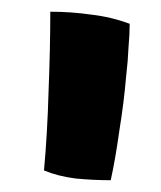

<svg xmlns="http://www.w3.org/2000/svg" viewBox="-20 -766 274 326"><path d="M168 -460Q175.8 -495.1 182.6 -543.9Q190.4 -591.8 194.3 -637.7Q197.3 -663.1 198.2 -685.5Q200.2 -708 200.2 -725.6Q168.9 -737.3 134.8 -741.2Q100.6 -746.1 65.4 -746.1Q65.4 -684.6 62.5 -612.3Q60.5 -540 54.7 -476.6Q78.1 -466.8 108.4 -462.9Q138.7 -460 168 -460Z"/></svg>

Font: cl
Style: Bold
Weight: 400
Designer: Mitja Miklavcic
Version: Version 7.504; 2011; Build 1021